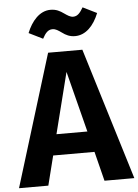

<svg xmlns="http://www.w3.org/2000/svg" viewBox="-73 -1035 780 1083"><g transform="rotate(-5 316.5 -493.5)"><path d="M380 -827C441 -827 487 -876 515 -946L436 -985C418 -954 403 -937 379 -937C362 -937 348 -947 329 -960C308 -975 287 -987 254 -987C192 -987 146 -932 120 -867L199 -828C216 -860 231 -877 256 -877C274 -877 288 -867 308 -853C328 -838 350 -827 380 -827ZM474 0H643L414 -747H220L-10 0H156L198 -167H432ZM227 -285 314 -630 402 -285Z"/></g></svg>

Font: Glow Sans SC Normal
Style: Bold
Weight: 700
Designer: Ryoko NISHIZUKA (kana, bopomofo & ideographs); Paul D. Hunt (Latin, Greek & Cyrillic); Sandoll Communications, Soo-young
Version: Version 0.93